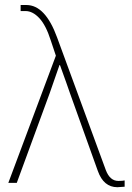

<svg xmlns="http://www.w3.org/2000/svg" viewBox="-20 -740 534 777"><path d="M13.7 0 206.1 -514.6 185.5 -576.2Q166 -637.7 139.2 -666.5Q112.3 -695.3 83 -695.3H63.5V-719.7H86.9Q163.1 -719.7 210.9 -588.9L408.2 -51.8Q424.8 -7.8 459 -7.8Q476.6 -7.8 484.4 -9.8V15.6Q462.9 17.6 455.1 17.6Q399.4 17.6 376 -47.9L263.7 -361.3Q263.7 -362.3 248 -406.2Q232.4 -450.2 222.7 -476.6H220.7Q211.9 -452.1 198.2 -412.1Q184.6 -372.1 181.6 -364.3L47.9 0Z"/></svg>

Font: Gothic A1 Thin
Style: Regular
Weight: 250
Designer: HanYang I&C Co.,Ltd.
Foundry: HanYang I&C Co.,Ltd.
Version: Version 2.50